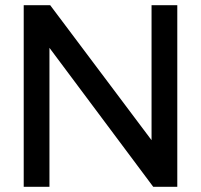

<svg xmlns="http://www.w3.org/2000/svg" viewBox="-20 -720 775 740"><path d="M71.4 0V-700H173.4L564.1 -179.7V-700H663.3V0H570.6L170.6 -535.6V0Z"/></svg>

Font: Red Hat Display VF
Style: Regular
Weight: 300
Designer: Pentagram, MCKL
Foundry: Pentagram, MCKL
Version: Version 1.023